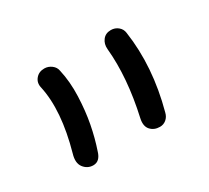

<svg xmlns="http://www.w3.org/2000/svg" viewBox="-72 -830 564 517"><g transform="rotate(-30 209.5 -571.0)"><path d="M297.9 -424.8Q279.8 -424.8 269 -436.8Q258.3 -448.7 263.2 -471.2Q288.6 -584.5 279.8 -676.8Q278.3 -693.4 287.4 -705.1Q296.4 -716.8 313 -716.8Q325.7 -716.8 335.2 -709Q344.7 -701.2 346.2 -689Q362.8 -575.7 329.1 -451.2Q326.2 -439 317.6 -431.9Q309.1 -424.8 297.9 -424.8ZM90.8 -424.8Q72.8 -424.8 61.5 -439.5Q50.3 -454.1 58.1 -480Q90.8 -596.7 73.2 -676.8Q69.3 -692.9 79.1 -704.8Q88.9 -716.8 106 -716.8Q118.2 -716.8 128.2 -709.2Q138.2 -701.7 140.1 -689.9Q148.9 -651.4 147.2 -606.7Q145.5 -562 138.2 -523.9Q130.9 -485.8 119.1 -451.2Q111.3 -424.8 90.8 -424.8Z"/></g></svg>

Font: Shantell Sans Irregular
Style: Regular
Weight: 300
Designer: Stephen Nixon, Anya Danilova, Shantell Martin
Foundry: Arrow Type
Version: Version 1.006;[9816181b4]